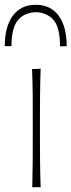

<svg xmlns="http://www.w3.org/2000/svg" viewBox="-32 -783 299 803"><path d="M103 0Q104.5 -56.5 104.8 -108.5Q105 -160.5 105 -221V-271Q105 -332 104.8 -385Q104.5 -438 102 -494L138 -495.5Q136 -439 135.5 -385.5Q135 -332 135 -271V-221Q135 -160.5 135.5 -108.5Q136 -56.5 138 0ZM219 -589Q219 -668.5 191.8 -699.5Q164.5 -730.5 118 -732Q69.5 -730.5 42.8 -698.5Q16 -666.5 16 -590H-12Q-12 -672.5 22 -717.8Q56 -763 118 -763Q179.5 -763 213.2 -717.5Q247 -672 247 -590Z"/></svg>

Font: Commissioner Flair Thin
Style: Regular
Weight: 100
Designer: Kostas Bartsokas
Foundry: Kostas Bartsokas
Version: Version 1.000; ttfautohint (v1.8.3)